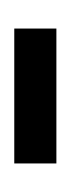

<svg xmlns="http://www.w3.org/2000/svg" viewBox="65 -787 99 269"><g transform="rotate(-90 114.5 -652.5)"><path d="M20 -623V-682H209V-623Z"/></g></svg>

Font: Bricolage Grotesque 12pt Condensed Light
Style: Regular
Weight: 300
Width: 3
Designer: Mathieu Triay
Foundry: Atelier Triay
Version: Version 1.001; ttfautohint (v1.8.4.7-5d5b);gftools[0.9.33.de